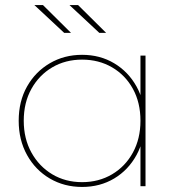

<svg xmlns="http://www.w3.org/2000/svg" viewBox="-20 -737 711 760"><path d="M305 3Q234 3 177 -30.5Q120 -64 87 -123.5Q54 -183 54 -259Q54 -336 87 -394.5Q120 -453 177 -486.5Q234 -520 305 -520Q376 -520 432 -486.5Q488 -453 520.5 -394.5Q553 -336 553 -259Q553 -183 520.5 -123.5Q488 -64 432 -30.5Q376 3 305 3ZM305 -16Q371 -16 423.5 -47Q476 -78 506 -133Q536 -188 536 -259Q536 -331 506 -385.5Q476 -440 423.5 -470.5Q371 -501 305 -501Q239 -501 187 -470.5Q135 -440 104.5 -385.5Q74 -331 74 -259Q74 -188 104.5 -133Q135 -78 187 -47Q239 -16 305 -16ZM536 0V-190L546 -260L536 -330V-517H556V0ZM373 -607 255 -717H289L400 -607ZM234 -607 116 -717H150L261 -607Z"/></svg>

Font: Montserrat Alternates Thin
Style: Regular
Weight: 100
Designer: Julieta Ulanovsky
Foundry: Julieta Ulanovsky
Version: Version 9.000